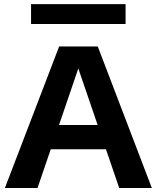

<svg xmlns="http://www.w3.org/2000/svg" viewBox="-20 -934 778 954"><path d="M4.4 0 273.9 -703.1H465.8L734.4 0H572.3L369.1 -593.8L166.5 0ZM180.7 -192.4V-313H556.6V-192.4ZM134.3 -814.9V-913.6H604V-814.9Z"/></svg>

Font: Schibsted Grotesk
Style: Bold
Weight: 700
Designer: Bakken & Baeck AS, Henrik Kongsvoll
Foundry: Schibsted ASA
Version: Version 1.100;gftools[0.9.25]